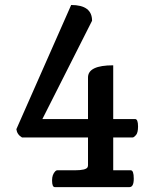

<svg xmlns="http://www.w3.org/2000/svg" viewBox="-20 -765 626 785"><path d="M532.2 -278.3Q544.4 -278.3 544.4 -248Q544.4 -222.7 536.1 -212.9Q527.8 -203.1 522.5 -203.1H442.9V-68.8H514.6Q526.9 -68.8 526.9 -34.7Q526.9 0 509.3 0H204.1Q192.9 0 192.9 -26.9V-28.3Q192.9 -51.3 206.1 -64.9Q210 -68.8 213.9 -68.8H286.6Q331.1 -68.8 337.9 -81.1Q339.8 -85 339.8 -89.8V-203.1H69.8Q49.8 -214.8 46.9 -236.8L271 -744.6Q356.4 -744.6 356.4 -680.2L153.3 -278.3H339.8V-448.2Q339.8 -498 442.9 -498V-278.3Z"/></svg>

Font: Copse
Style: Regular
Weight: 400
Version: Version 1.000